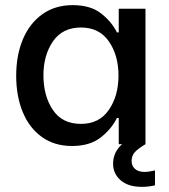

<svg xmlns="http://www.w3.org/2000/svg" viewBox="-20 -561 659 747"><path d="M69 -408Q95 -470 144.5 -505.5Q194 -541 263 -541Q332 -541 373 -509Q414 -477 435 -435H442V-527H546V0Q519 16 505.5 30Q492 44 492 66Q492 84 505 96Q518 108 545 108Q556 108 583 102V160Q559 166 532 166Q479 166 449.5 140.5Q420 115 420 76Q420 31 455 0H442V-102H435Q413 -58 371 -25.5Q329 7 260 7Q192 7 143 -28Q94 -63 68.5 -125Q43 -187 43 -266Q43 -346 69 -408ZM149 -268Q149 -188 185.5 -133.5Q222 -79 295 -79Q366 -79 403.5 -133.5Q441 -188 441 -267Q441 -346 403.5 -400Q366 -454 295 -454Q223 -454 186 -400Q149 -346 149 -268Z"/></svg>

Font: Lopes Sans Medium
Style: Regular
Weight: 500
Designer: Gabriel Lam, Diego Maldonado
Foundry: TypeRant, Foresti Design
Version: Version 4.000